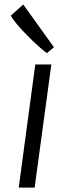

<svg xmlns="http://www.w3.org/2000/svg" viewBox="-20 -851 315 871"><path d="M192.9 -609.9Q157.2 -635.7 103 -690.7Q48.8 -745.6 28.8 -779.8L85.4 -830.6L224.6 -636.7ZM64.9 0 140.1 -558.6H212.9L137.2 0Z"/></svg>

Font: HaufeMerriweatherSansLt
Style: Italic
Weight: 300
Designer: Eben Sorkin ( eben@eyebytes.com )
Foundry: Eben Sorkin
Version: Version 1.56